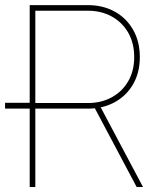

<svg xmlns="http://www.w3.org/2000/svg" viewBox="-29 -748 620 768"><path d="M97.7 -313.5H-8.8V-336.9H97.7ZM89.8 0V-727.5H322.3Q382.8 -727.5 429.7 -701.7Q476.6 -675.8 503.4 -628.9Q530.3 -582 530.3 -519.5Q530.3 -458 503.7 -411.6Q477.1 -365.2 430.2 -339.4Q383.3 -313.5 322.3 -313.5H101.6V-335.9H322.3Q376.5 -335.9 418.2 -358.9Q460 -381.8 483.9 -423.1Q507.8 -464.4 507.8 -519.5Q507.8 -575.7 483.9 -617.2Q460 -658.7 418.2 -681.9Q376.5 -705.1 322.3 -705.1H112.3V0ZM517.6 0 341.8 -331.1H367.2L543 0Z"/></svg>

Font: Inter 28pt Thin
Style: Regular
Weight: 250
Designer: Rasmus Andersson
Foundry: rsms
Version: Version 4.001;git-66647c0bb